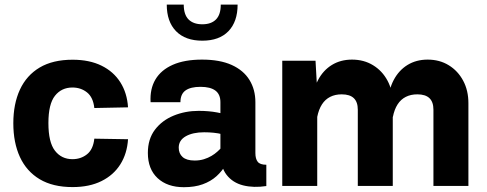

<svg xmlns="http://www.w3.org/2000/svg" viewBox="-20 -797 2087 823"><path d="M291 -541Q206.5 -541 150.1 -507.6Q93.8 -474.1 65.4 -412.8Q37.1 -351.6 37.1 -268.6Q37.1 -185.5 65.4 -124Q93.8 -62.5 150.1 -28.8Q206.5 4.9 291 4.9Q363.3 4.9 415 -20.8Q466.8 -46.4 495.8 -92.5Q524.9 -138.7 528.8 -200.2L384.3 -202.6Q379.4 -156.7 353 -135.7Q326.7 -114.7 290.5 -114.7Q243.7 -114.7 215.6 -150.9Q187.5 -187 187.5 -269.5Q187.5 -351.1 215.6 -386.5Q243.7 -421.9 290.5 -421.9Q326.7 -421.9 353 -400.9Q379.4 -379.9 384.3 -334L528.8 -336.9Q524.9 -398.4 495.8 -444.3Q466.8 -490.2 415 -515.6Q363.3 -541 291 -541Z M846.2 -541.5Q771 -541.5 720.7 -519.3Q670.4 -497.1 646.2 -456.3Q622.1 -415.5 625.5 -358.9H753.4Q753.4 -393.6 775.1 -409.2Q796.9 -424.8 839.4 -424.8Q881.8 -424.8 903.3 -408.7Q924.8 -392.6 924.8 -358.9V-142.1Q924.8 -81.5 951.2 -47.6Q977.5 -13.7 1022.2 -2.4Q1066.9 8.8 1121.6 0.5V-90.8Q1094.7 -90.8 1084.7 -103.5Q1074.7 -116.2 1074.7 -141.1V-358.9Q1074.7 -413.1 1049.3 -454.3Q1023.9 -495.6 973.1 -518.6Q922.4 -541.5 846.2 -541.5ZM976.1 -154.8 929.2 -164.6Q922.4 -156.7 911.6 -147Q900.9 -137.2 886.5 -128.7Q872.1 -120.1 854 -114.5Q835.9 -108.9 814.5 -108.9Q779.8 -108.9 762.9 -123.8Q746.1 -138.7 746.1 -164.1Q746.1 -195.8 776.4 -212.9Q806.6 -230 855 -230Q876 -230 895.8 -228Q915.5 -226.1 934.1 -221.2L981.9 -298.3Q947.8 -308.1 911.4 -314.9Q875 -321.8 831.5 -321.8Q774.4 -321.8 724.6 -301.5Q674.8 -281.2 644.3 -241.2Q613.8 -201.2 613.8 -141.6Q613.8 -72.3 655.5 -33.4Q697.3 5.4 768.1 5.4Q814.5 5.4 848.9 -7.1Q883.3 -19.5 908 -41.7Q932.6 -64 949.2 -93Q965.8 -122.1 976.1 -154.8ZM998.5 -777.3H926.3Q926.3 -734.4 905.8 -713.6Q885.3 -692.9 847.2 -692.9Q809.1 -692.9 788.3 -713.6Q767.6 -734.4 767.6 -777.3H694.8Q694.8 -704.1 734.6 -663.3Q774.4 -622.6 847.2 -622.6Q919.9 -622.6 959.2 -663.3Q998.5 -704.1 998.5 -777.3Z M1189.9 -536.6V0H1339.8V-407.2L1332.5 -536.6ZM1663.6 -354.5Q1663.6 -409.2 1641.1 -451.2Q1618.7 -493.2 1579.3 -517.3Q1540 -541.5 1488.8 -541.5Q1439.9 -541.5 1402.6 -518.6Q1365.2 -495.6 1343.3 -453.9Q1321.3 -412.1 1318.4 -355.5L1339.8 -295.9Q1346.2 -328.1 1360.1 -349.6Q1374 -371.1 1395.3 -381.8Q1416.5 -392.6 1444.8 -392.6Q1479.5 -392.6 1496.6 -376.2Q1513.7 -359.9 1513.7 -326.7V0H1663.6ZM1987.8 -354.5Q1987.8 -409.2 1965.3 -451.2Q1942.9 -493.2 1903.6 -517.3Q1864.3 -541.5 1813 -541.5Q1764.2 -541.5 1726.8 -518.6Q1689.5 -495.6 1667.5 -453.9Q1645.5 -412.1 1642.6 -355.5L1664.1 -295.9Q1670.4 -328.1 1684.3 -349.6Q1698.2 -371.1 1719.5 -381.8Q1740.7 -392.6 1769 -392.6Q1803.7 -392.6 1820.8 -376.2Q1837.9 -359.9 1837.9 -326.7V0H1987.8Z"/></svg>

Font: Estedad-FD-VF Thin
Style: Regular
Weight: 100
Designer: Amin Abedi
Version: Version 5.0